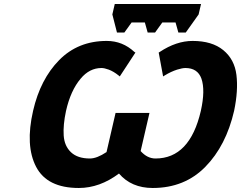

<svg xmlns="http://www.w3.org/2000/svg" viewBox="-20 -927 1201 957"><path d="M681 -174Q714 -137 755 -137Q926 -137 981 -374Q1004 -477 984 -535Q965 -588 904 -588Q889 -588 863 -580Q832 -570 801 -551L793 -546L771 -665L776 -668Q859 -723 940 -723Q1037 -723 1093 -677Q1149 -631 1158.5 -553.5Q1168 -476 1147 -375Q1107 -201 1003.5 -95.5Q900 10 741 10Q635 10 573 -62Q477 10 373 10Q215 10 160 -95.5Q105 -201 145 -375Q181 -532 275 -627.5Q369 -723 512 -723Q591 -723 650 -668L655 -665L577 -546L571 -551Q546 -571 522 -580Q500 -588 486 -588Q426 -588 382 -535Q332 -476 309 -374Q294 -304 297.5 -251.5Q301 -199 334 -168Q367 -137 428 -137Q463 -137 511 -169L556 -364H725ZM552 -907H982L970 -855L906 -765H869L855 -815H789L753 -765H716L702 -815H636L600 -765H563L540 -855Z"/></svg>

Font: Passageway
Style: BdIt
Weight: 700
Foundry: Ascender Corporation
Version: Version 1.11